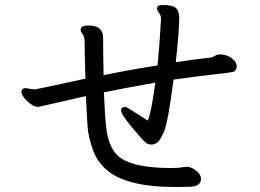

<svg xmlns="http://www.w3.org/2000/svg" viewBox="-20 -770 1040 769"><path d="M683 -21Q486 -21 408 -89Q369 -122 351.5 -171.5Q334 -221 331 -260.5Q328 -300 327 -328.5Q326 -357 324 -385L134 -342Q119 -342 103.5 -353Q88 -364 77 -378Q66 -392 66 -403Q66 -417 85 -417Q102 -413 119 -412Q120 -412 124.5 -413Q129 -414 148 -417.5Q167 -421 209 -430.5Q251 -440 322 -455Q319 -564 319 -592Q319 -620 314.5 -627.5Q310 -635 306.5 -639.5Q303 -644 303 -650Q303 -668 334 -668Q393 -668 393 -618Q393 -544 395 -469Q507 -492 611 -508Q618 -574 625 -694Q625 -709 617 -718.5Q609 -728 609 -736Q609 -750 632 -750Q677 -750 689 -733Q698 -721 698 -695Q696 -629 684 -521Q748 -531 828 -540Q832 -541 841 -546.5Q850 -552 862 -552Q888 -552 908 -537Q928 -522 928 -504Q927 -485 911 -481.5Q895 -478 829.5 -471Q764 -464 675 -451Q653 -281 637.5 -244.5Q622 -208 610.5 -199.5Q599 -191 587 -191Q574 -191 564 -198Q543 -218 504 -265.5Q465 -313 465 -327Q465 -342 482 -342Q487 -342 572 -287Q586 -319 602 -439Q471 -416 396 -400Q398 -367 399.5 -334Q401 -301 404 -272Q411 -187 450 -148Q503 -97 666 -97Q696 -97 707 -99.5Q718 -102 729 -102Q739 -102 753 -95Q785 -76 785 -54Q785 -22 737 -22Z"/></svg>

Font: LXGW WenKai Lite
Style: Bold
Weight: 700
Designer: LXGW / Fontworks Inc.
Foundry: LXGW / Fontworks Inc.
Version: Version 1.330;April 28, 2024